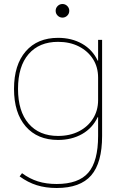

<svg xmlns="http://www.w3.org/2000/svg" viewBox="-20 -719 629 959"><path d="M263 220Q208 220 163.5 206Q119 192 78 162L90 146Q128 174 169.5 187Q211 200 263 200Q372 200 421 143.5Q470 87 470 -40V-134H468Q442 -79 390 -49.5Q338 -20 270 -20Q167 -20 108.5 -87.5Q50 -155 50 -275Q50 -395 108.5 -462.5Q167 -530 270 -530Q338 -530 390 -500.5Q442 -471 468 -416H470V-520H490V-40Q490 94 435.5 157Q381 220 263 220ZM270 -40Q329 -40 374 -63Q419 -86 444.5 -126.5Q470 -167 470 -219V-331Q470 -384 444.5 -424Q419 -464 374 -487Q329 -510 270 -510Q176 -510 123 -449Q70 -388 70 -275Q70 -163 123 -101.5Q176 -40 270 -40ZM292 -631Q278 -631 268 -641Q258 -651 258 -665Q258 -679 268 -689Q278 -699 292 -699Q306 -699 316 -689Q326 -679 326 -665Q326 -651 316 -641Q306 -631 292 -631Z"/></svg>

Font: M PLUS 2 Thin
Style: Regular
Weight: 100
Designer: Coji Morishita
Foundry: UNDERFOREST DESIGN
Version: Version 1.001